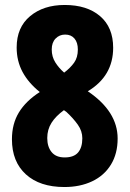

<svg xmlns="http://www.w3.org/2000/svg" viewBox="-20 -743 522 772"><path d="M239 9Q140 9 84 -42Q28 -93 28 -183Q28 -245 56 -291Q84 -337 140 -373Q94 -410 70.5 -454Q47 -498 47 -552Q47 -633 101 -678Q155 -723 240 -723Q330 -723 382.5 -678Q435 -633 435 -551Q435 -437 333 -376Q453 -295 453 -186Q453 -125 426 -81Q399 -37 350.5 -14Q302 9 239 9ZM238 -451Q263 -470 278 -491Q293 -512 293 -544Q293 -572 279.5 -588Q266 -604 242 -604Q219 -604 203.5 -588Q188 -572 188 -544Q188 -515 202.5 -492Q217 -469 238 -451ZM240 -110Q277 -110 294 -130Q311 -150 311 -187Q311 -216 293 -241.5Q275 -267 247 -293L237 -300Q204 -276 187 -249Q170 -222 170 -188Q170 -153 187.5 -131.5Q205 -110 240 -110Z"/></svg>

Font: Noto Sans Malayalam ExtraCondensed ExtraBold
Style: Regular
Weight: 800
Width: 2
Designer: Jelle Bosma - Monotype Design Team
Foundry: Monotype Imaging Inc.
Version: Version 2.104; ttfautohint (v1.8.4.7-5d5b)